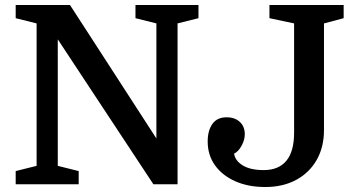

<svg xmlns="http://www.w3.org/2000/svg" viewBox="-20 -740 1435 771"><path d="M127 -74V-646L43 -667V-720H261L608 -184V-646L524 -667V-720H777V-667L693 -646V0H596L212 -582V-74L296 -53V0H43V-53ZM1161 -207V-646L1062 -667V-720H1360V-667L1281 -646V-218Q1281 -149 1251.5 -97.5Q1222 -46 1169 -17.5Q1116 11 1045 11Q977 11 925 -12Q873 -35 843.5 -76Q814 -117 814 -172Q814 -216 833 -242.5Q852 -269 890 -269Q923 -269 943 -250.5Q963 -232 963 -201Q963 -178 950 -154.5Q937 -131 920 -123Q924 -95 954.5 -76Q985 -57 1039 -57Q1099 -57 1130 -94.5Q1161 -132 1161 -207Z"/></svg>

Font: Domine SemiBold
Style: Regular
Weight: 600
Designer: Pablo Impallari, Rodrigo Fuenzalida, Brenda Gallo
Foundry: Pablo Impallari, Rodrigo Fuenzalida, Brenda Gallo
Version: Version 2.000